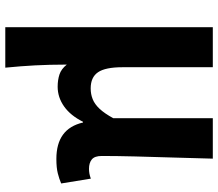

<svg xmlns="http://www.w3.org/2000/svg" viewBox="-68 -532 801 704"><g transform="rotate(90 332.0 -179.5)"><path d="M79.3 201.1V-559.8H226V-228.7Q226 -165.8 244.4 -138.9Q262.7 -112 303.6 -112Q324.8 -112 343 -119.3Q361.3 -126.5 378.4 -144.6Q395.5 -162.8 412.9 -194.8V-559.8H561.2Q559.7 -491.7 557.2 -417.3Q554.8 -342.9 553.1 -274Q551.4 -205.1 551.4 -152.6Q551.4 -126.6 564 -116.2Q576.5 -105.8 598.8 -105.8Q606.8 -105.8 615.7 -107.3Q624.5 -108.8 634.5 -112.6L652.2 -3.8Q635.8 3.3 615.3 8.5Q594.8 13.8 562.3 13.8Q506.6 13.8 473.4 -10.4Q440.2 -34.5 428.7 -83.8H426Q403.2 -38.1 369.8 -14.5Q336.3 9.1 297.4 9.1Q273.1 9.1 252.7 2.5Q232.3 -4.1 216.3 -24.5Q216.3 9.1 217.1 37.5Q217.9 65.9 219.2 91.9Q220.5 117.8 222.6 144.4Q224.8 171 227.6 201.1Z"/></g></svg>

Font: Noto Sans TC
Style: Regular
Weight: 100
Designer: Ryoko NISHIZUKA 西塚涼子 (kana, bopomofo & ideographs); Paul D. Hunt (Latin, Greek & Cyrillic); Sandoll Communications 산돌커뮤니
Foundry: Adobe
Version: Version 2.004;hotconv 1.0.118;makeotfexe 2.5.65603